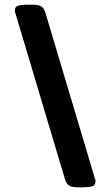

<svg xmlns="http://www.w3.org/2000/svg" viewBox="-20 -722 462 821"><path d="M315 79Q287 79 275.5 71.5Q264 64 258 45L49 -655Q46 -663 44.5 -669Q43 -675 44 -682Q45 -694 58.5 -698Q72 -702 99 -702H118Q145 -702 156.5 -694.5Q168 -687 174 -668L383 32Q386 40 387.5 46Q389 52 388 57Q387 71 373.5 75Q360 79 333 79Z"/></svg>

Font: Asap ExtraBold
Style: Italic
Weight: 800
Italic angle: -6°
Designer: Pablo Cosgaya
Foundry: Omnibus-Type
Version: Version 3.001; ttfautohint (v1.8.4.7-5d5b)